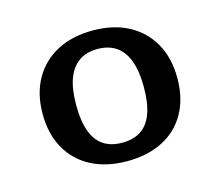

<svg xmlns="http://www.w3.org/2000/svg" viewBox="-69 -812 679 592"><g transform="rotate(-15 270.0 -516.5)"><path d="M485 -516Q485 -452 459 -405Q433 -358 384.5 -333Q336 -308 270 -308Q205 -308 156.5 -333Q108 -358 81.5 -405Q55 -452 55 -516Q55 -580 81.5 -627Q108 -674 156.5 -699.5Q205 -725 270 -725Q336 -725 384 -699.5Q432 -674 458.5 -627Q485 -580 485 -516ZM162 -516Q162 -465 174 -432Q186 -399 210 -383Q234 -367 270 -367Q306 -367 330 -383Q354 -399 366 -432Q378 -465 378 -516Q378 -566 366 -599Q354 -632 330 -649Q306 -666 270 -666Q234 -666 210 -649Q186 -632 174 -599Q162 -566 162 -516Z"/></g></svg>

Font: Roboto Serif Medium
Style: Regular
Weight: 500
Designer: Greg Gazdowicz
Foundry: Commercial Type
Version: Version 1.008